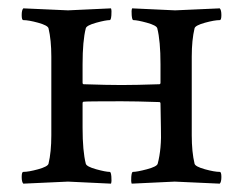

<svg xmlns="http://www.w3.org/2000/svg" viewBox="-20 -439 588 462"><path d="M178.7 -190.4V-131.8Q178.7 -75.2 186.5 -44.9Q188.5 -38.1 211.4 -31.7Q234.4 -25.4 244.1 -25.4Q247.1 -25.4 248 -13.7Q249 -2 247.1 2.9Q149.4 -2 143.6 -2Q136.7 -2 36.1 2.9Q32.2 -1 32.2 -13.2Q32.2 -25.4 36.1 -25.4Q48.8 -25.4 71.8 -31.7Q94.7 -38.1 96.7 -44.9Q103.5 -73.2 103.5 -113.3V-302.7Q103.5 -342.8 96.7 -371.1Q94.7 -377.9 71.8 -384.3Q48.8 -390.6 36.1 -390.6Q32.2 -390.6 32.2 -402.8Q32.2 -415 36.1 -418.9Q136.7 -414.1 143.6 -414.1Q149.4 -414.1 247.1 -418.9Q249 -414.1 248 -402.3Q247.1 -390.6 244.1 -390.6Q234.4 -390.6 211.4 -384.3Q188.5 -377.9 186.5 -371.1Q178.7 -340.8 178.7 -284.2V-240.2Q178.7 -236.3 181.6 -236.3Q238.3 -234.4 272.5 -234.4Q306.6 -234.4 363.3 -236.3Q366.2 -236.3 366.2 -240.2V-284.2Q366.2 -340.8 358.4 -371.1Q356.4 -377.9 333.5 -384.3Q310.5 -390.6 300.8 -390.6Q297.9 -390.6 296.9 -402.3Q295.9 -414.1 297.9 -418.9Q395.5 -414.1 401.4 -414.1Q408.2 -414.1 508.8 -418.9Q512.7 -415 512.7 -402.8Q512.7 -390.6 508.8 -390.6Q496.1 -390.6 473.1 -384.3Q450.2 -377.9 448.2 -371.1Q441.4 -342.8 441.4 -302.7V-113.3Q441.4 -73.2 448.2 -44.9Q450.2 -38.1 473.1 -31.7Q496.1 -25.4 508.8 -25.4Q512.7 -25.4 512.7 -13.2Q512.7 -1 508.8 2.9Q408.2 -2 400.4 -2Q394.5 -2 296.9 2.9Q294.9 -2 295.9 -13.7Q296.9 -25.4 299.8 -25.4Q309.6 -25.4 333.5 -31.7Q357.4 -38.1 359.4 -44.9Q369.1 -81.1 367.2 -131.8L366.2 -189.5Q366.2 -193.4 363.3 -193.4Q306.6 -195.3 272.5 -195.3Q187.5 -195.3 181.6 -194.3Q178.7 -194.3 178.7 -190.4Z"/></svg>

Font: Crimson Text
Style: Roman
Weight: 400
Version: Version 0.13